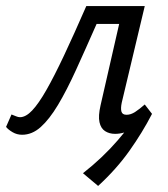

<svg xmlns="http://www.w3.org/2000/svg" viewBox="-36 -436 554 634"><path d="M288 178 238 136Q304 84 353 27Q402 -30 441 -89L466 -60Q434 2 391 62.5Q348 123 288 178ZM37 9Q20 9 5.5 0.5Q-9 -8 -16 -17L2 -58Q10 -55 17 -52Q24 -49 30 -49Q49 -49 70 -71Q91 -93 117 -138.5Q143 -184 175.5 -253Q208 -322 249 -416H401L388 -357H283Q246 -273 215 -205Q184 -137 155.5 -89.5Q127 -42 98.5 -16.5Q70 9 37 9ZM344 6Q325 6 311 -3Q297 -12 292.5 -32.5Q288 -53 296 -88L371 -416H442L366 -97Q362 -78 365 -67.5Q368 -57 382 -57Q396 -57 410.5 -66.5Q425 -76 442 -91L466 -60Q437 -30 405.5 -12Q374 6 344 6Z"/></svg>

Font: Ysabeau Office Medium
Style: Italic
Weight: 500
Italic angle: -12°
Designer: Christian Thalmann (Catharsis Fonts)
Version: Version 2.001;gftools[0.9.30]; featfreeze: tnum,lnum,ss02